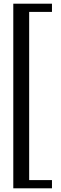

<svg xmlns="http://www.w3.org/2000/svg" viewBox="-20 -820 332 1040"><path d="M52 200V-800H261.5V-755.5H138V155.5H261.5V200Z"/></svg>

Font: Big Shoulders
Style: Regular
Weight: 400
Designer: Patric King
Foundry: XO Type Co
Version: Version 2.002